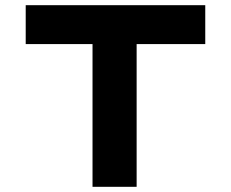

<svg xmlns="http://www.w3.org/2000/svg" viewBox="-20 -720 889 740"><path d="M336.6 0V-550.1H79.1V-700H771.1V-550.1H506.6V0Z"/></svg>

Font: Lexend Peta
Style: Regular
Weight: 400
Designer: Bonnie Shaver-Troup, Thomas Jockin
Foundry: Lexend
Version: Version 1.007